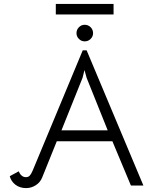

<svg xmlns="http://www.w3.org/2000/svg" viewBox="-20 -951 788 984"><path d="M30 -48 76 -73Q81 -60 90.5 -51.5Q100 -43 113 -43Q125 -43 132.5 -51Q140 -59 148 -78L404 -693H424L715 0H651L556 -227H271L196 -41Q186 -16 163 -1.5Q140 13 114 13Q82 13 59.5 -4Q37 -21 30 -48ZM532 -283 424 -552 413 -592 403 -552 295 -283ZM372 -781Q372 -799 384.5 -811.5Q397 -824 414 -824Q432 -824 444.5 -811.5Q457 -799 457 -781Q457 -764 444.5 -751.5Q432 -739 414 -739Q397 -739 384.5 -751.5Q372 -764 372 -781ZM266 -931H562V-877H266Z"/></svg>

Font: Bellota
Style: Regular
Weight: 400
Designer: Kemie Guaida
Foundry: Kemie Guaida
Version: Version 4.001